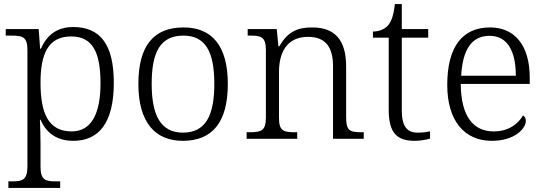

<svg xmlns="http://www.w3.org/2000/svg" viewBox="-20 -678 2660 938"><path d="M21 240H274V208H254C202 208 178 202 178 136V25C178 -22 176 -64 175 -93H178C206 -29 257 10 338 10C463 10 536 -78 536 -273C536 -461 470 -546 337 -546C254 -546 206 -501 180 -440H176L169 -536H8V-504H35C92 -504 114 -497 114 -433V133C114 201 91 208 39 208H21ZM330 -36C216 -36 178 -125 178 -274C178 -415 215 -500 328 -500C432 -500 471 -423 471 -271C471 -120 425 -36 330 -36Z M873 10C1017 10 1093 -80 1093 -268C1093 -457 1013 -544 877 -544C731 -544 656 -455 656 -268C656 -80 738 10 873 10ZM874 -30C765 -30 721 -115 721 -268C721 -425 764 -504 876 -504C983 -504 1027 -427 1027 -268C1027 -118 987 -30 874 -30Z M1185 0H1432V-32H1422C1365 -32 1343 -38 1343 -102V-326C1343 -414 1376 -498 1485 -498C1575 -498 1607 -442 1607 -354V0H1757V-32H1747C1689 -32 1671 -39 1671 -105V-353C1671 -485 1614 -544 1505 -544C1436 -544 1386 -525 1345 -452H1340L1332 -536H1190V-504H1205C1256 -504 1279 -497 1279 -433V-105C1279 -39 1257 -32 1199 -32H1185Z M2007 10C2032 10 2062 5 2081 -1V-36C2060 -32 2043 -30 2020 -30C1969 -30 1943 -61 1943 -137V-494H2072V-536H1943V-658H1909C1903 -601 1891 -570 1873 -551C1855 -533 1828 -524 1802 -524V-494H1879V-143C1879 -30 1917 10 2007 10Z M2383 10C2494 10 2549 -50 2549 -87C2549 -101 2543 -110 2535 -114C2511 -72 2464 -36 2392 -36C2292 -36 2232 -110 2231 -268H2568V-299C2568 -457 2494 -544 2374 -544C2240 -544 2165 -451 2165 -263C2165 -89 2248 10 2383 10ZM2500 -308H2233C2240 -431 2281 -503 2372 -503C2461 -503 2500 -425 2500 -308Z"/></svg>

Font: Noto Serif Light
Style: Regular
Weight: 300
Designer: Monotype Design Team
Foundry: Monotype Imaging Inc.
Version: Version 2.013